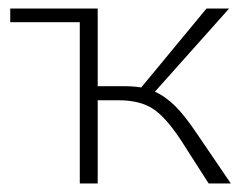

<svg xmlns="http://www.w3.org/2000/svg" viewBox="-20 -430 587 450"><path d="M521 0H469L405 -100Q369 -155 338.5 -175Q308 -195 258 -195H209V0H167V-378H4V-410H209V-228H270Q293 -228 311 -225L464 -410H517L343 -215Q368 -204 391 -181Q414 -158 442 -116Z"/></svg>

Font: Ysabeau Light
Style: Regular
Weight: 300
Designer: Christian Thalmann (Catharsis Fonts)
Version: Version 0.003